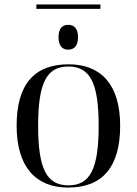

<svg xmlns="http://www.w3.org/2000/svg" viewBox="-20 -836 617 866"><path d="M144 -796H433V-816H144ZM288 -612C312 -612 332 -627 332 -668C332 -710 312 -724 288 -724C263 -724 244 -710 244 -668C244 -627 263 -612 288 -612ZM287 10C441 10 522 -81 522 -269C522 -456 434 -546 290 -546C135 -546 55 -456 55 -269C55 -81 143 10 287 10ZM289 0C190 0 152 -75 152 -269C152 -461 190 -536 288 -536C387 -536 425 -461 425 -269C425 -75 387 0 289 0Z"/></svg>

Font: Noto Serif Display
Style: Regular
Weight: 400
Designer: Monotype Design Team
Foundry: Monotype Imaging Inc.
Version: Version 2.009